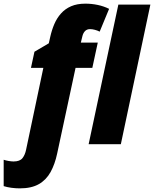

<svg xmlns="http://www.w3.org/2000/svg" viewBox="-126 -785 838 1045"><path d="M-18.6 240.2Q-40.5 240.2 -64 237.1Q-87.4 233.9 -106 228V84.5Q-94.7 88.4 -79.1 91.1Q-63.5 93.8 -52.2 93.8Q-18.1 93.8 -3.9 75.9Q10.3 58.1 16.1 29.3L109.9 -415.5H42.5L61.5 -503.4L139.6 -549.3L147.5 -584.5Q155.8 -621.6 169.7 -654.1Q183.6 -686.5 206.1 -711.7Q228.5 -736.8 261 -751Q293.5 -765.1 338.9 -765.1Q372.6 -765.1 406 -758.1Q439.5 -751 467.8 -736.8L416.5 -612.8Q404.3 -619.1 390.1 -622.8Q376 -626.5 364.3 -626.5Q346.7 -626.5 336.4 -615.5Q326.2 -604.5 322.3 -587.4L314 -553.2H406.2L376.5 -415.5H285.2L185.1 50.8Q172.9 108.4 149.4 151.1Q126 193.8 85.7 217Q45.4 240.2 -18.6 240.2ZM356.4 0 518.1 -759.8H692.4L531.7 0Z"/></svg>

Font: Open Sans SemiCondensed ExtraBold
Style: Italic
Weight: 800
Width: 4
Italic angle: -12°
Designer: Monotype Design Team
Foundry: Monotype Imaging Inc.
Version: Version 3.003